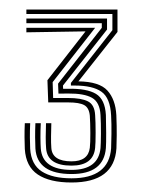

<svg xmlns="http://www.w3.org/2000/svg" viewBox="-20 -820 302 404"><path d="M130.5 -436Q84.5 -436 59.5 -452.8Q34.5 -469.5 32.2 -506.5Q31.8 -516.8 31.6 -531.4Q31.5 -546 32.2 -560.8H43.5Q42.8 -544.5 42.9 -530.6Q43 -516.8 43.5 -507Q45.5 -473.8 68 -459.2Q90.5 -444.8 130.5 -444.8Q209.2 -444.8 213.8 -508Q214.2 -516.2 214.5 -537.9Q214.8 -559.5 213.8 -577Q212 -613.8 193.6 -626.9Q175.2 -640 137.5 -640H129.2V-645.5L216.5 -756.5V-790.5H35.5V-800H227.2V-752.8L145 -648.8Q189 -648.2 206 -629.5Q223 -610.8 224.8 -577.8Q225.8 -553.5 225.6 -535Q225.5 -516.5 225 -508Q220.5 -436 130.5 -436ZM130.5 -453.8Q58 -453.8 54.5 -507.5Q54 -516.8 53.9 -531.1Q53.8 -545.5 54.5 -560.8H65.8Q65 -544 65.1 -530.4Q65.2 -516.8 65.8 -507.8Q69 -462.5 130.5 -462.5Q187.2 -462.5 191.5 -508.5Q192.2 -516.2 192.4 -538.6Q192.5 -561 191.5 -578Q190 -605 173.6 -614.2Q157.2 -623.5 123.5 -623.2L103 -623L102.2 -644L194.2 -761.5V-771.2H35.5V-781H205.2V-757.8L112.5 -640L112.8 -633.2H123.5Q162.8 -634 181.9 -622.5Q201 -611 202.8 -578Q203.2 -563.5 203.4 -540.6Q203.5 -517.8 202.8 -508.5Q198.5 -453.8 130.5 -453.8ZM130.5 -471.5Q79.5 -471.5 77 -508.2Q76.2 -517.5 76.2 -531.6Q76.2 -545.8 76.8 -560.8H88Q87.5 -547.5 87.4 -533.4Q87.2 -519.2 88 -508.8Q89.8 -480.5 130.5 -480.5Q165.5 -480.5 169 -509Q170.2 -519 170.1 -540.1Q170 -561.2 169 -576.5Q167.5 -593.2 157.1 -598.9Q146.8 -604.5 123.8 -604.5H81.5L79.8 -651.2L160 -754L35.5 -752V-761.5H180.2L90.8 -647.2L91.8 -613.8H123.5Q150.8 -613.8 164.9 -606.8Q179 -599.8 180.2 -577.8Q181.2 -563.8 181.2 -541Q181.2 -518.2 180.2 -509Q176.5 -471.5 130.5 -471.5Z"/></svg>

Font: Big Shoulders Inline Text
Style: Regular
Weight: 400
Designer: Patric King
Foundry: XO Type Co
Version: Version 1.000